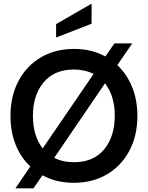

<svg xmlns="http://www.w3.org/2000/svg" viewBox="-20 -980 804 1044"><path d="M727 -350Q727 -241 682.5 -158.5Q638 -76 560 -31Q482 14 382 14Q285 14 211 -27L162 44H64L145 -75Q93 -123 65 -193.5Q37 -264 37 -350Q37 -459 81.5 -541.5Q126 -624 204 -669Q282 -714 382 -714Q479 -714 553 -673L602 -744H699L618 -626Q670 -577 698.5 -506.5Q727 -436 727 -350ZM212 -173 489 -578Q441 -602 382 -602Q275 -602 217 -532Q159 -462 159 -350Q159 -241 212 -173ZM604 -350Q604 -459 551 -527L275 -122Q320 -98 382 -98Q489 -98 546.5 -168Q604 -238 604 -350ZM285 -849 478 -960V-851L285 -776Z"/></svg>

Font: Cabin SemiBold
Style: Regular
Weight: 600
Designer: Pablo Impallari
Foundry: Pablo Impallari. http://www.impallari.com Igino Marini. http://www.ikern.com
Version: Version 2.001